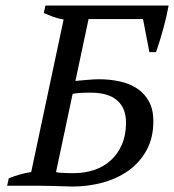

<svg xmlns="http://www.w3.org/2000/svg" viewBox="-20 -683 640 706"><path d="M213.9 -611.3Q192.9 -614.7 175.3 -621.3Q157.7 -627.9 141.1 -634.8L147 -662.6H600.1Q596.7 -643.6 591.6 -621.6Q586.4 -599.6 580.3 -577.1Q574.2 -554.7 567.4 -532.7Q560.5 -510.7 553.7 -491.2H529.3L505.9 -612.8H305.7L257.3 -385.3Q266.1 -386.2 277.1 -387.2Q288.1 -388.2 299.8 -389.2Q311.5 -390.1 323 -390.9Q334.5 -391.6 344.2 -391.6Q384.8 -391.6 420.9 -383.5Q457 -375.5 484.4 -357.4Q511.7 -339.4 527.8 -309.8Q543.9 -280.3 543.9 -237.8Q543.9 -175.8 518.8 -130.4Q493.7 -85 452.1 -55.4Q410.6 -25.9 357.2 -11.5Q303.7 2.9 246.6 2.9Q242.2 2.9 228.3 2.4Q214.4 2 196.8 1.5Q179.2 1 160.2 0.5Q141.1 0 126.5 0H6.3L12.2 -27.3Q54.2 -44.4 94.7 -50.3ZM313 -342.3Q290 -342.3 275.4 -341.3Q260.7 -340.3 247.1 -337.9L186 -50.3Q189.9 -48.8 199 -48.1Q208 -47.4 218.3 -46.9Q228.5 -46.4 238 -46.4Q247.6 -46.4 252.9 -46.4Q292 -46.4 326.7 -58.1Q361.3 -69.8 387.2 -93.3Q413.1 -116.7 428.2 -151.4Q443.4 -186 443.4 -231.9Q443.4 -285.2 410.9 -313.7Q378.4 -342.3 313 -342.3Z"/></svg>

Font: PT Astra Serif
Style: Italic
Weight: 400
Italic angle: -16°
Designer: A.Korolkova, I. Chaeva
Foundry: ParaType Ltd
Version: Version 1.001